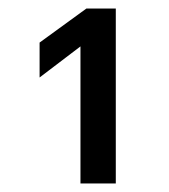

<svg xmlns="http://www.w3.org/2000/svg" viewBox="-20 -835 397 451"><path d="M183 -815H252V-404H169V-726L73 -653V-735Z"/></svg>

Font: Wix Madefor Text Medium
Style: Regular
Weight: 500
Designer: Dalton Maag Ltd
Foundry: Dalton Maag Ltd
Version: Version 3.100